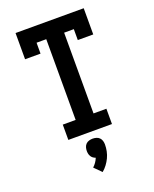

<svg xmlns="http://www.w3.org/2000/svg" viewBox="-178 -833 955 1191"><g transform="rotate(-20 300.0 -237.5)"><path d="M156 0V-101H241V-634H177V-562H75V-735H525V-562H423V-634H359V-101H444V0ZM288 260 242 214Q254 203 263 190Q272 177 278 162Q269 159 261.5 153.5Q254 148 249 140Q244 132 242 122.5Q240 113 240 104Q240 92 243.5 80Q247 68 255.5 59.5Q264 51 276 47.5Q288 44 300 44Q312 44 324 47.5Q336 51 344.5 59.5Q353 68 356.5 80Q360 92 360 104Q360 126 355.5 148Q351 170 341.5 190Q332 210 318.5 228Q305 246 288 260Z"/></g></svg>

Font: Iosevka Slab Extended
Style: Bold
Weight: 700
Width: 7
Monospace: yes
Designer: Belleve Invis
Foundry: Belleve Invis
Version: Version 11.1.0; ttfautohint (v1.8.3)